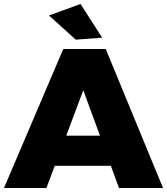

<svg xmlns="http://www.w3.org/2000/svg" viewBox="-28 -948 842 968"><path d="M572 0 531 -112H248L206 0H-8L291 -701H505L794 0ZM306 -264H476L392 -493ZM378 -928 487 -758 354 -748 219 -870Z"/></svg>

Font: #9Slide03 Montserrat ExtraBold
Style: Regular
Weight: 800
Designer: Julieta Ulanovsky
Foundry: Julieta Ulanovsky
Version: Version 6.001